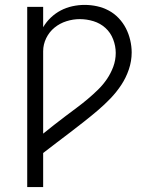

<svg xmlns="http://www.w3.org/2000/svg" viewBox="-20 -548 640 783"><path d="M91 215V-520H156V-437Q169 -459 187.5 -476.5Q206 -494 228 -505.5Q250 -517 275 -522.5Q300 -528 325 -528Q351 -528 376 -522.5Q401 -517 423.5 -505Q446 -493 464 -474Q482 -455 493.5 -432.5Q505 -410 511 -384.5Q517 -359 517 -334Q517 -299 505.5 -265Q494 -231 474.5 -201.5Q455 -172 430.5 -146.5Q406 -121 379 -98Q352 -75 324 -53Q296 -31 268 -9.5Q240 12 212 33Q184 54 156 76V215ZM156 -3Q178 -21 200.5 -38.5Q223 -56 246 -73.5Q269 -91 292 -108Q315 -125 337 -143.5Q359 -162 379.5 -182Q400 -202 416 -225.5Q432 -249 442 -276Q452 -303 452 -332Q452 -360 441.5 -387.5Q431 -415 410 -434Q389 -453 361.5 -461.5Q334 -470 305 -470Q278 -470 251 -461.5Q224 -453 202.5 -435.5Q181 -418 168.5 -392.5Q156 -367 156 -339Z"/></svg>

Font: Iosevka Aile Light
Style: Regular
Weight: 300
Designer: Belleve Invis
Foundry: Belleve Invis
Version: Version 27.3.5; ttfautohint (v1.8.4)